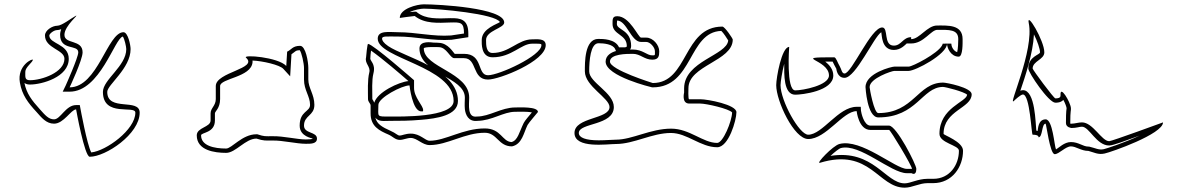

<svg xmlns="http://www.w3.org/2000/svg" viewBox="-20 -794 5508 888"><path d="M329 -720C310 -710 266 -675 245 -675C222 -675 188 -654 188 -630C188 -570 278 -565 278 -522C278 -459 173 -423 119 -423C94 -423 97 -437 97 -462C97 -483 130 -505 132 -517C133 -526 58 -492 72 -412C82 -354 110 -318 149 -276C172 -250 194 -222 230 -222C275 -222 309 -288 332 -288C332 -288 371 -69 395 -69C469 -69 626 -174 626 -273C626 -342 476 -276 476 -369C476 -402 584 -477 584 -567C584 -585 572 -645 551 -645C477 -645 432 -390 302 -390C302 -390 362 -517 362 -552C362 -613 278 -588 278 -633C278 -676 352 -732 329 -720ZM263 -659C260 -650 258 -642 258 -633C258 -558 342 -590 342 -552C342 -528 284 -399 284 -399L270 -370H302C443 -370 510 -617 548 -625C556 -615 564 -577 564 -567C564 -488 456 -426 456 -369C456 -250 606 -309 606 -273C606 -194 471 -96 402 -89C382 -127 352 -292 352 -292L349 -308H332C284 -308 260 -242 230 -242C205 -242 189 -261 164 -289C127 -330 103 -361 93 -410C103 -404 110 -403 119 -403C173 -403 298 -437 298 -522C298 -592 208 -590 208 -630C208 -637 228 -655 245 -655C252 -655 259 -658 263 -659Z M1304 -489C1266 -530 1100 -543 1118 -527C1175 -476 978 -461 978 -396V-336C978 -305 954 -294 954 -270V-237C954 -205 890 -205 890 -168C890 -98 973 -87 1026 -87C1070 -87 1115 -153 1166 -153C1201 -142 1207 -144 1242 -144C1286 -145 1352 -129 1394 -129C1416 -129 1446 -128 1446 -153C1446 -186 1386 -175 1386 -213C1386 -261 1434 -258 1434 -309C1434 -357 1406 -387 1406 -426V-480C1406 -507 1394 -582 1368 -582C1333 -582 1328 -564 1308 -555ZM1426 -153C1426 -150 1407 -149 1394 -149C1355 -149 1290 -165 1242 -164C1204 -164 1204 -162 1170 -173H1166C1100 -173 1052 -107 1026 -107C970 -107 910 -120 910 -168C910 -182 974 -178 974 -237V-270C974 -279 998 -293 998 -336V-396C998 -432 1142 -436 1148 -506V-514C1195 -512 1273 -494 1290 -476L1322 -441L1328 -543C1347 -556 1346 -561 1366 -562C1375 -552 1386 -500 1386 -480V-426C1386 -377 1414 -349 1414 -309C1414 -276 1366 -281 1366 -213C1366 -161 1426 -155 1426 -153Z M2066 -630C1983 -624 1906 -645 1820 -645C1781 -645 1727 -655 1727 -615C1727 -523 2078 -487 2078 -327C2078 -249 1826 -255 1784 -255C1719 -255 1730 -252 1730 -309C1730 -342 1839 -399 1874 -399C1874 -399 1887 -279 1928 -279C1936 -279 1937 -277 1937 -285C1937 -306 1895 -343 1895 -387V-423C1895 -423 1704 -591 1682 -591C1679 -591 1673 -534 1673 -528C1666 -500 1695 -486 1688 -459C1679 -423 1682 -372 1682 -336C1682 -322 1694 -316 1694 -306V-270C1694 -209 1734 -190 1778 -171C1796 -163 1808 -147 1829 -147C1846 -147 1862 -156 1880 -156C1909 -156 1933 -123 1967 -123C2050 -123 2129 -180 2222 -180C2280 -180 2284 -117 2348 -117C2395 -127 2402 -180 2420 -216C2425 -226 2468 -275 2468 -276C2468 -302 2381 -297 2363 -297C2299 -297 2244 -255 2186 -255C2140 -248 2150 -310 2150 -342C2151 -460 1940 -481 1940 -570C1940 -579 2009 -576 2009 -576C2046 -576 2061 -525 2081 -525H2126C2188 -525 2162 -426 2237 -426C2290 -426 2504 -511 2504 -585C2504 -618 2464 -612 2441 -612C2376 -612 2335 -549 2258 -549C2228 -549 2228 -586 2228 -609C2228 -653 2312 -663 2312 -690C2312 -758 2006 -774 1940 -774C1909 -774 1829 -754 1829 -711C1829 -711 1891 -720 1898 -720C1945 -683 2006 -688 2063 -690C2110 -691 2126 -692 2126 -639ZM1711 -319C1704 -335 1702 -334 1702 -336C1702 -373 1699 -423 1707 -454C1719 -501 1689 -512 1693 -526V-528C1693 -531 1694 -547 1696 -560C1749 -523 1836 -448 1869 -419C1825 -415 1725 -368 1711 -319ZM1716 -250C1731 -230 1755 -235 1784 -235C1830 -235 1871 -235 1929 -240C1998 -246 2098 -259 2098 -327C2098 -474 1853 -528 1775 -581C1753 -596 1747 -608 1747 -615C1747 -628 1766 -625 1820 -625C1903 -625 1981 -604 2068 -610L2146 -622V-639C2146 -704 2111 -711 2063 -710C2004 -708 1949 -705 1910 -736L1905 -740H1898C1893 -740 1884 -739 1875 -738C1897 -749 1927 -754 1940 -754C2008 -754 2272 -730 2292 -692C2284 -684 2208 -663 2208 -609C2208 -594 2204 -529 2258 -529C2347 -529 2390 -592 2441 -592H2461C2484 -592 2484 -590 2484 -585C2484 -536 2288 -446 2237 -446C2185 -446 2216 -545 2126 -545H2083C2077 -550 2053 -595 2009 -596C2009 -596 1997 -597 1984 -597C1980 -597 1920 -609 1920 -570C1920 -453 2131 -438 2130 -342C2130 -329 2128 -309 2130 -289C2133 -264 2146 -230 2188 -235C2256 -236 2308 -277 2363 -277C2376 -277 2417 -279 2440 -274C2426 -257 2408 -237 2402 -225C2381 -182 2375 -145 2346 -137C2302 -139 2298 -200 2222 -200C2121 -200 2041 -143 1967 -143C1946 -143 1924 -176 1880 -176C1855 -176 1839 -167 1829 -167C1818 -167 1812 -178 1786 -189C1748 -206 1723 -220 1716 -250Z M2843 -575C2826 -614 2768 -614 2747 -614C2683 -614 2685 -503 2685 -464C2685 -395 2799 -341 2799 -299C2799 -242 2637 -253 2637 -179C2637 -105 2789 -128 2829 -128C2912 -128 2996 -179 3083 -179C3158 -179 3220 -113 3297 -113C3350 -113 3386 -238 3386 -275C3386 -310 3253 -335 3219 -335H3167C3162 -335 3164 -385 3164 -386C3164 -492 3369 -511 3369 -611C3369 -616 3332 -671 3321 -671C3138 -671 3164 -410 2999 -410C2999 -410 2801 -471 2801 -509C2801 -545 2878 -545 2907 -545C2942 -545 2960 -518 2997 -518C3027 -518 3029 -536 3029 -557C3029 -586 3000 -620 2969 -620H2945C2932 -620 2893 -719 2835 -719C2812 -719 2813 -705 2813 -683C2813 -632 2879 -636 2879 -581C2879 -574 2868 -575 2861 -575ZM2894 -565C2898 -570 2899 -576 2899 -581C2899 -657 2833 -655 2833 -683C2833 -690 2834 -696 2834 -699C2879 -699 2898 -600 2945 -600H2969C2987 -600 3009 -575 3009 -557C3009 -537 3011 -538 2996 -538C2971 -538 2953 -565 2906 -565ZM2996 -390H2999C3186 -390 3163 -646 3316 -651C3326 -642 3342 -617 3348 -607C3342 -538 3145 -512 3144 -386V-366C3144 -366 3131 -315 3168 -315H3219C3247 -315 3352 -291 3366 -274C3365 -233 3324 -133 3297 -133C3231 -133 3170 -199 3084 -199C2989 -199 2904 -148 2829 -148C2812 -148 2781 -145 2749 -145C2690 -145 2657 -157 2657 -179C2657 -227 2819 -212 2819 -299C2819 -366 2705 -412 2705 -464C2705 -513 2711 -594 2748 -594C2772 -594 2815 -590 2825 -567L2829 -558C2810 -553 2781 -539 2781 -509C2781 -441 2995 -390 2996 -390Z M4164 74C4199 74 4232 53 4270 53H4296C4384 53 4434 -22 4434 -97C4434 -139 4344 -169 4344 -175C4344 -284 4474 -293 4474 -358C4474 -389 4357 -412 4342 -412C4224 -412 4207 -271 4042 -271C4022 -271 4002 -385 4002 -391C4002 -432 4105 -466 4116 -466H4182C4214 -466 4360 -543 4360 -592C4360 -573 4377 -532 4414 -532C4434 -532 4432 -598 4432 -613C4432 -681 4364 -676 4314 -676C4268 -676 4233 -613 4194 -613V-622C4156 -622 4149 -583 4114 -583C4064 -583 4091 -667 4060 -667C4008 -667 3919 -454 3886 -454C3873 -454 3872 -474 3864 -487C3854 -503 3847 -529 3838 -529C3634 -529 3814 -521 3814 -445C3814 -399 3693 -376 3658 -376C3615 -376 3630 -577 3630 -577C3595 -577 3570 -434 3570 -400C3570 -327 3652 -151 3718 -151C3801 -151 3878 -280 3942 -280C3942 -280 3951 -193 4006 -193H4092C4098 -193 4198 -27 4198 -13H4174C4121 -13 3963 -155 3862 -128C3832 -120 3751 -35 3772 -41C4005 -112 4041 74 4164 74ZM4164 54C4075 54 4020 -105 3821 -73C3841 -92 3863 -108 3868 -109C3956 -133 4100 7 4174 7H4196C4196 7 4218 22 4218 -13C4218 -33 4126 -213 4092 -213H4006C3975 -213 3963 -274 3962 -282L3961 -300H3942C3857 -300 3784 -171 3718 -171C3676 -171 3590 -329 3590 -400C3590 -413 3597 -461 3607 -499C3607 -453 3603 -356 3658 -356C3688 -356 3834 -372 3834 -445C3834 -475 3813 -496 3797 -509H3831C3835 -501 3841 -488 3848 -476C3848 -476 3851 -434 3886 -434C3938 -434 4022 -625 4056 -645C4059 -633 4056 -563 4114 -563C4147 -563 4166 -587 4175 -594V-593H4195C4252 -593 4286 -656 4315 -656C4369 -656 4412 -659 4412 -613C4412 -602 4411 -567 4407 -553C4394 -556 4380 -574 4380 -592C4380 -593 4341 -592 4340 -592C4340 -591 4339 -588 4337 -584C4317 -546 4200 -486 4183 -486H4117C4104 -486 3983 -456 3983 -391C3983 -391 3990 -251 4042 -251C4221 -251 4244 -391 4341 -392C4353 -392 4439 -370 4453 -356C4450 -322 4325 -296 4325 -175C4325 -132 4415 -123 4415 -97C4415 -30 4371 33 4297 33H4270C4225 33 4191 54 4164 54Z M4738 -687C4764 -561 4640 -299 4669 -327C4675 -333 4701 -357 4711 -357C4744 -357 4750 -171 4756 -171C4787 -171 4783 -159 4783 -159C4803 -159 4797 -222 4816 -222C4819 -222 4836 -81 4858 -81C4878 -81 4908 -117 4933 -117C4957 -117 4980 -96 5014 -96C5038 -90 5059 -77 5089 -84C5118 -90 5359 -174 5359 -228C5359 -228 5122 -141 5110 -141C5075 -141 5035 -228 4984 -228C4968 -228 4951 -222 4936 -222C4932 -222 4930 -220 4930 -225C4930 -287 4934 -280 4933 -294C4931 -322 4882 -404 4885 -354C4886 -340 4872 -339 4861 -339C4854 -339 4756 -471 4756 -477C4756 -512 4810 -518 4810 -552C4810 -606 4726 -746 4738 -687ZM4762 -635C4778 -603 4790 -568 4790 -552C4790 -540 4736 -534 4736 -477C4736 -458 4830 -319 4861 -319C4868 -319 4886 -319 4898 -332C4907 -316 4913 -298 4913 -293C4913 -286 4910 -287 4910 -225C4910 -204 4936 -202 4936 -202C4959 -202 4972 -208 4984 -208C5018 -208 5051 -121 5110 -121C5128 -121 5188 -144 5251 -167C5181 -134 5098 -107 5085 -104C5062 -99 5047 -109 5017 -116H5014C4988 -116 4969 -137 4933 -137C4902 -137 4877 -110 4864 -103C4856 -120 4849 -242 4816 -242C4780 -242 4781 -195 4779 -188C4776 -189 4774 -190 4773 -190C4769 -221 4769 -377 4711 -377C4706 -377 4701 -375 4699 -374C4721 -439 4758 -548 4762 -635Z"/></svg>

Font: CISF Camouflage Kit
Style: OuLn
Weight: 400
Designer: Robert Jablonski, Jasper
Foundry: Cannot Into Space Fonts
Version: Version 1.27